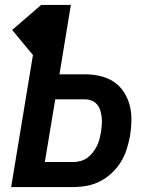

<svg xmlns="http://www.w3.org/2000/svg" viewBox="-20 -755 640 775"><path d="M25 0 113 -533 29 -634 146 -735H266L220 -455H323Q355 -455 385 -448Q415 -441 439 -425Q463 -409 479.5 -384Q496 -359 503.5 -330Q511 -301 510.5 -269.5Q510 -238 505 -207Q500 -180 491.5 -153Q483 -126 468 -101.5Q453 -77 431 -56.5Q409 -36 383.5 -23Q358 -10 330.5 -5Q303 0 276 0ZM161 -101H276Q290 -101 305 -105Q320 -109 332.5 -118Q345 -127 354.5 -139.5Q364 -152 371 -165.5Q378 -179 381.5 -193.5Q385 -208 388 -223Q390 -237 391 -252Q392 -267 390.5 -281Q389 -295 385 -308.5Q381 -322 372.5 -332.5Q364 -343 351 -348.5Q338 -354 323 -354H203Z"/></svg>

Font: Iosevka SS04 Extended
Style: Bold Italic
Weight: 700
Width: 7
Italic angle: -9°
Monospace: yes
Designer: Belleve Invis
Foundry: Belleve Invis
Version: Version 19.0.0; ttfautohint (v1.8.4)